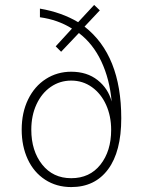

<svg xmlns="http://www.w3.org/2000/svg" viewBox="-20 -747 580 779"><path d="M68 -221Q68 -290 94 -343.5Q120 -397 166 -426.5Q212 -456 269 -456Q333 -456 376 -422Q419 -388 433 -335Q425 -426 391 -498Q357 -570 300 -613L228 -537L206 -559L272 -631Q215 -667 142 -677V-712Q230 -697 297 -657L362 -727L385 -705L323 -639Q472 -523 472 -267Q472 -132 418.5 -60Q365 12 269 12Q209 12 163 -18Q117 -48 92.5 -101Q68 -154 68 -221ZM431 -220Q431 -276 410.5 -321.5Q390 -367 353 -393.5Q316 -420 269 -420Q223 -420 186 -394.5Q149 -369 128 -323.5Q107 -278 107 -221Q107 -135 151 -79.5Q195 -24 269 -24Q344 -24 387.5 -79Q431 -134 431 -220Z"/></svg>

Font: Overpass Thin
Style: Regular
Weight: 100
Designer: Delve Withrington, Thomas Jockin
Foundry: Delve Fonts
Version: Version 3.000;DELV;Overpass